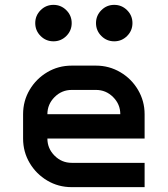

<svg xmlns="http://www.w3.org/2000/svg" viewBox="-20 -770 690 790"><path d="M75 -200V-300Q75 -355 102 -400.5Q129 -446 174.5 -473Q220 -500 275 -500H375Q429 -500 475 -473Q521 -446 548 -400Q575 -354 575 -300V-200H175Q175 -159 204.5 -129.5Q234 -100 275 -100H575V0H275Q220 0 174.5 -27Q129 -54 102 -99.5Q75 -145 75 -200ZM475 -300Q475 -341 445.5 -370.5Q416 -400 375 -400H275Q234 -400 204.5 -370.5Q175 -341 175 -300ZM125 -675Q125 -706 147 -728Q169 -750 200 -750Q231 -750 253 -728Q275 -706 275 -675Q275 -644 253 -622Q231 -600 200 -600Q169 -600 147 -622Q125 -644 125 -675ZM450 -750Q481 -750 503 -728Q525 -706 525 -675Q525 -644 503 -622Q481 -600 450 -600Q419 -600 397 -622Q375 -644 375 -675Q375 -706 397 -728Q419 -750 450 -750Z"/></svg>

Font: Monoikos Medium
Style: Regular
Weight: 500
Designer: Brian Krent
Version: Version 0.088